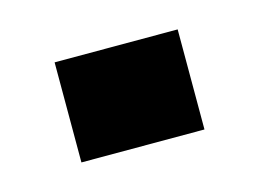

<svg xmlns="http://www.w3.org/2000/svg" viewBox="-37 -177 309 230"><g transform="rotate(-15 118.0 -62.0)"><path d="M41.9 0V-124.1H194.5V0Z"/></g></svg>

Font: Big Shoulders Thin
Style: Regular
Weight: 100
Designer: Patric King
Foundry: XO Type Co
Version: Version 2.002